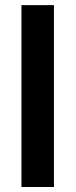

<svg xmlns="http://www.w3.org/2000/svg" viewBox="-20 -748 302 768"><path d="M195.8 -727.5V0H65.9V-727.5Z"/></svg>

Font: Inter 24pt SemiBold
Style: Regular
Weight: 600
Designer: Rasmus Andersson
Foundry: rsms
Version: Version 4.001;git-66647c0bb